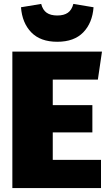

<svg xmlns="http://www.w3.org/2000/svg" viewBox="-20 -959 560 979"><path d="M479 -553H249V-423H451V-284H249V-144H495V0H43V-696H500ZM87 -922 190 -939Q198 -908 218 -894Q238 -880 272 -880Q306 -880 326 -894Q346 -908 354 -939L457 -922Q451 -842 404.5 -794Q358 -746 272 -746Q186 -746 139.5 -794Q93 -842 87 -922Z"/></svg>

Font: FiraGO Heavy
Style: Regular
Weight: 900
Designer: bBox Type
Foundry: bBox Type GmbH
Version: Version 1.001